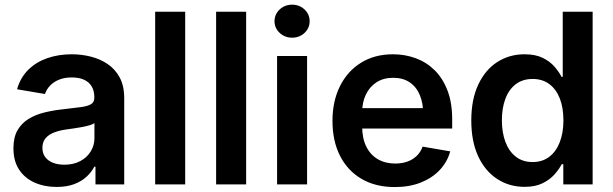

<svg xmlns="http://www.w3.org/2000/svg" viewBox="-20 -777 2582 809"><path d="M218.8 10.7Q167 10.7 125.5 -7.8Q84 -26.4 60.3 -62.5Q36.6 -98.6 36.6 -152.3Q36.6 -198.2 53.7 -228Q70.8 -257.8 100.3 -275.9Q129.9 -293.9 166.7 -303Q203.6 -312 243.7 -316.4Q291.5 -321.8 320.8 -325.7Q350.1 -329.6 363.8 -338.1Q377.4 -346.7 377.4 -365.2V-368.2Q377.4 -394 366.5 -412.6Q355.5 -431.2 334.5 -440.9Q313.5 -450.7 282.2 -450.7Q251 -450.7 227.8 -440.9Q204.6 -431.2 190.2 -415.5Q175.8 -399.9 169.4 -380.9L51.8 -400.9Q65.9 -449.7 98.6 -482.4Q131.3 -515.1 178.5 -531.7Q225.6 -548.3 282.2 -548.3Q322.8 -548.3 362.1 -538.6Q401.4 -528.8 433.3 -507.3Q465.3 -485.8 484.4 -450.4Q503.4 -415 503.4 -362.8V0H382.3V-74.7H377.4Q365.7 -51.8 344.5 -32.2Q323.2 -12.7 292.2 -1Q261.2 10.7 218.8 10.7ZM251 -83Q290 -83 318.6 -98.4Q347.2 -113.8 362.5 -139.4Q377.9 -165 377.9 -194.8V-258.3Q372.1 -253.4 357.9 -249.3Q343.8 -245.1 325.7 -241.7Q307.6 -238.3 290 -235.8Q272.5 -233.4 258.8 -231.4Q230.5 -227.5 207.8 -218.8Q185.1 -210 171.9 -194.3Q158.7 -178.7 158.7 -153.8Q158.7 -130.9 170.7 -115Q182.6 -99.1 203.4 -91.1Q224.1 -83 251 -83Z M760.3 -727.5V0H633.8V-727.5Z M1017.1 -727.5V0H890.6V-727.5Z M1147.5 0V-541H1273.9V0ZM1210.9 -618.2Q1180.2 -618.2 1158.4 -638.4Q1136.7 -658.7 1136.7 -687.5Q1136.7 -716.8 1158.4 -737.1Q1180.2 -757.3 1210.9 -757.3Q1241.7 -757.3 1263.2 -737.1Q1284.7 -716.8 1284.7 -687.5Q1284.7 -658.7 1263.2 -638.4Q1241.7 -618.2 1210.9 -618.2Z M1643.6 11.2Q1562 11.2 1503.2 -23.4Q1444.3 -58.1 1412.6 -120.6Q1380.9 -183.1 1380.9 -267.6Q1380.9 -350.6 1412.4 -413.8Q1443.8 -477.1 1501.2 -512.7Q1558.6 -548.3 1635.7 -548.3Q1686.5 -548.3 1731.7 -531.7Q1776.9 -515.1 1811.3 -481.2Q1845.7 -447.3 1865.5 -395.8Q1885.3 -344.2 1885.3 -273.9V-235.4H1438.5V-321.3H1821.8L1763.2 -296.4Q1763.2 -342.3 1748.8 -376.7Q1734.4 -411.1 1706.1 -430.2Q1677.7 -449.2 1636.7 -449.2Q1595.2 -449.2 1565.9 -429.9Q1536.6 -410.6 1521.2 -377.7Q1505.9 -344.7 1505.9 -304.2V-245.1Q1505.9 -194.8 1523.2 -159.7Q1540.5 -124.5 1572 -106.2Q1603.5 -87.9 1645.5 -87.9Q1673.8 -87.9 1696.8 -96.2Q1719.7 -104.5 1736.1 -120.4Q1752.4 -136.2 1760.7 -159.2L1877 -139.2Q1864.7 -94.2 1832.5 -60.3Q1800.3 -26.4 1752.4 -7.6Q1704.6 11.2 1643.6 11.2Z M2190.4 10.3Q2125.5 10.3 2074.5 -23.2Q2023.4 -56.6 1994.6 -119.1Q1965.8 -181.6 1965.8 -269.5Q1965.8 -358.4 1995.4 -420.9Q2024.9 -483.4 2075.7 -515.9Q2126.5 -548.3 2189.9 -548.3Q2236.3 -548.3 2266.8 -533.2Q2297.4 -518.1 2316.4 -496.1Q2335.4 -474.1 2346.2 -453.1H2351.1V-727.5H2477.1V0H2353.5V-85H2346.7Q2335.9 -64 2316.4 -42Q2296.9 -20 2266.1 -4.9Q2235.4 10.3 2190.4 10.3ZM2224.1 -94.2Q2265.1 -94.2 2294.2 -116.2Q2323.2 -138.2 2338.6 -178Q2354 -217.8 2354 -270Q2354 -322.8 2338.9 -361.8Q2323.7 -400.9 2294.7 -422.6Q2265.6 -444.3 2224.1 -444.3Q2182.1 -444.3 2153.1 -422.1Q2124 -399.9 2109.4 -360.6Q2094.7 -321.3 2094.7 -270Q2094.7 -218.8 2109.6 -179Q2124.5 -139.2 2153.6 -116.7Q2182.6 -94.2 2224.1 -94.2Z"/></svg>

Font: Inter 17pt SemiBold
Style: Regular
Weight: 600
Version: Version 4.001;git-66647c0bb